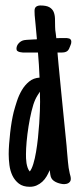

<svg xmlns="http://www.w3.org/2000/svg" viewBox="-20 -678 293 711"><path d="M244.1 -523.4Q244.1 -516.6 241.2 -510.7Q238.3 -502.4 235.6 -497.1Q232.9 -491.7 229 -488.8Q225.1 -485.8 219.5 -484.6Q213.9 -483.4 205.1 -483.4H192.9Q193.8 -472.2 194.8 -461.2Q195.8 -450.2 196.8 -439L207 -334L226.6 -137.7L228 -119.6Q230 -99.6 231.7 -78.1Q233.4 -56.6 238.3 -35.6Q239.7 -30.3 241 -25.4Q242.2 -20.5 242.2 -15.1Q242.2 -9.8 239.7 -6.1Q237.3 -2.4 233.6 -0.2Q230 2 225.8 2.9Q221.7 3.9 217.8 3.9Q211.9 3.9 205.1 2.4Q198.2 1 191.4 -1.7Q184.6 -4.4 179 -8.5Q173.3 -12.7 170.4 -18.1Q167.5 -23.4 166.3 -31.5Q165 -39.6 164.1 -47.9Q159.2 -36.1 152.6 -24.9Q146 -13.7 136.7 -5.1Q127.4 3.4 116 8.5Q104.5 13.7 90.3 13.7Q65.4 13.7 50 2Q34.7 -9.8 26.1 -27.6Q17.6 -45.4 14.9 -66.7Q12.2 -87.9 12.2 -107.4Q12.2 -123.5 13.7 -144Q15.1 -164.6 17.6 -186Q20 -207.5 23.4 -227.8Q26.9 -248 30.8 -263.7Q35.6 -281.7 42.7 -303.5Q49.8 -325.2 60.8 -344Q71.8 -362.8 87.9 -376Q104 -389.2 126.5 -390.6Q125.5 -416 124 -438.7Q122.6 -461.4 120.6 -483.4H72.3Q68.8 -483.4 63.7 -483.6Q58.6 -483.9 53.5 -485.1Q48.3 -486.3 44.7 -489Q41 -491.7 41 -497.1Q41 -508.8 49.3 -517.8Q57.6 -526.9 69.3 -529.3Q79.1 -530.8 88.9 -531Q98.6 -531.2 108.4 -532.2Q110.4 -532.2 112.3 -532.2Q114.3 -532.2 116.7 -532.7L111.8 -586.4L109.9 -606Q108.9 -613.8 108.4 -621.8Q107.9 -629.9 107.9 -637.7Q107.9 -648.9 114 -653.3Q120.1 -657.7 129.9 -657.7Q151.4 -657.7 162.6 -651.4Q173.8 -645 178.5 -634.3Q183.1 -623.5 183.6 -609.1Q184.1 -594.7 184.1 -578.1Q184.1 -567.4 186.5 -553.7L188.5 -536.6Q196.8 -537.1 204.6 -537.1Q212.4 -537.1 220.7 -537.1Q224.1 -537.1 228.3 -536.9Q232.4 -536.6 236.1 -535.4Q239.7 -534.2 241.9 -531.2Q244.1 -528.3 244.1 -523.4ZM128.4 -300.8Q128.4 -306.2 128.2 -312.7Q127.9 -319.3 127.9 -325.2V-338.4Q124.5 -333.5 119.1 -325Q113.8 -316.4 110.8 -309.6Q103 -292.5 96.7 -265.9Q90.3 -239.3 85.7 -210.2Q81.1 -181.2 78.6 -153.6Q76.2 -126 76.2 -107.4Q76.2 -100.6 76.4 -91.8Q76.7 -83 78.1 -74Q79.6 -64.9 82.5 -56.6Q85.4 -48.3 90.3 -43Q97.7 -52.2 103.5 -71.5Q109.4 -90.8 113.5 -115.5Q117.7 -140.1 120.6 -167.5Q123.5 -194.8 125.2 -220.5Q127 -246.1 127.7 -267.3Q128.4 -288.6 128.4 -300.8Z"/></svg>

Font: Just Another Hand
Style: Regular
Weight: 400
Designer: Astigmatic (AOETI)
Foundry: Astigmatic (AOETI)
Version: Version 1.001